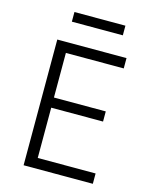

<svg xmlns="http://www.w3.org/2000/svg" viewBox="-131 -991 863 1077"><g transform="rotate(15 300.0 -452.0)"><path d="M165 -848H461V-904H165ZM112 0H514V-60H178V-352H479V-411H178V-670H514V-730H112Z"/></g></svg>

Font: JetBrains Mono ExtraLight
Style: Regular
Weight: 240
Monospace: yes
Designer: Philipp Nurullin, Konstantin Bulenkov
Foundry: JetBrains
Version: Version 2.305